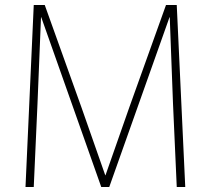

<svg xmlns="http://www.w3.org/2000/svg" viewBox="-20 -748 844 768"><path d="M115 -728H159L306 -318L401 -47H402L497 -318L644 -728H687L721 0H687L672 -334L659 -679H658L417 0H385L145 -679H144L130 -334L115 0H82Z"/></svg>

Font: Murecho ExtraLight
Style: Regular
Weight: 200
Designer: Neil Summerour
Foundry: Positype
Version: Version 1.010; ttfautohint (v1.8.3)